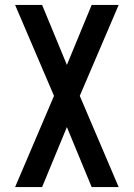

<svg xmlns="http://www.w3.org/2000/svg" viewBox="-20 -540 540 775"><path d="M41 215 198 -153 41 -520H150L250 -278L350 -520H459L302 -153L459 215H350L250 -27L150 215Z"/></svg>

Font: Iosevka Custom Semibold
Style: Regular
Weight: 600
Designer: Belleve Invis
Foundry: Belleve Invis
Version: Version 27.0.2; ttfautohint (v1.8.4)